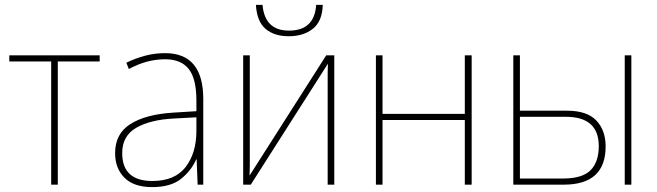

<svg xmlns="http://www.w3.org/2000/svg" viewBox="-20 -754 2683 784"><path d="M387 -503H216V0H189V-503H18V-528H387Z M782 -275V-220Q782 -129 738 -72Q694 -15 602 -15Q479 -15 479 -129Q479 -199 536 -232Q593 -265 689 -270ZM654 -537Q612 -537 572.5 -526.5Q533 -516 496 -498L506 -472Q579 -512 654 -512Q719 -512 750.5 -472.5Q782 -433 782 -343V-300L686 -294Q575 -287 512.5 -247.5Q450 -208 450 -129Q450 -66 488.5 -28Q527 10 601 10Q677 10 719 -23.5Q761 -57 781 -103H783L787 0H810V-350Q810 -537 654 -537Z M1000 -528H973V0H1004L1319 -494Q1318 -472 1318 -459.5Q1318 -447 1318 -426V0H1345V-528H1312L999 -37Q1000 -60 1000 -74.5Q1000 -89 1000 -114ZM1298 -734H1271Q1264 -629 1160 -629Q1061 -629 1052 -734H1025Q1029 -666 1064.5 -636Q1100 -606 1159 -606Q1219 -606 1257.5 -636.5Q1296 -667 1298 -734Z M1542 -528V-289H1878V-528H1906V0H1878V-264H1542V0H1515V-528Z M2531 0H2558V-528H2531ZM2076 0H2282Q2453 0 2453 -156Q2453 -222 2415 -262Q2377 -302 2295 -302H2103V-528H2076ZM2103 -25V-277H2291Q2425 -277 2425 -157Q2425 -93 2391.5 -59Q2358 -25 2278 -25Z"/></svg>

Font: Noto Sans Display Thin
Style: Regular
Weight: 250
Designer: Monotype Design Team
Foundry: Monotype Imaging Inc.
Version: Version 1.900